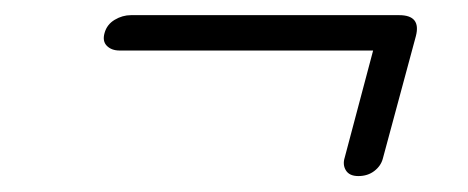

<svg xmlns="http://www.w3.org/2000/svg" viewBox="-20 -436 602 247"><path d="M114.5 -393.5Q117.5 -404.5 127.5 -410.5Q137.5 -416.5 148.5 -416.5H493.5Q522 -416.5 515 -389.5L472.5 -232Q470 -222.5 461.5 -216Q453 -209.5 441 -209.5Q429.5 -209.5 425 -216.8Q420.5 -224 423.5 -233.5L460 -371H134Q123.5 -371 117.5 -377Q111.5 -383 114.5 -393.5Z"/></svg>

Font: Fraunces 9pt Soft Light
Style: Italic
Weight: 300
Italic angle: -16°
Version: Version 1.000;[0bf87f6ff]